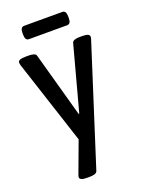

<svg xmlns="http://www.w3.org/2000/svg" viewBox="-165 -760 776 1042"><g transform="rotate(-20 223.5 -239.0)"><path d="M150 207Q109 207 109 189Q109 183 113 173L179 -5L20 -492Q19 -495 18.5 -499Q18 -503 18 -507Q18 -525 63 -525H81Q97 -525 109 -521Q121 -517 123 -507L226 -135H230L330 -507Q333 -517 345 -521Q357 -525 374 -525H388Q431 -525 431 -507Q431 -499 428 -491L211 188Q208 199 195.5 203Q183 207 165 207ZM112 -608Q90 -608 90 -641V-652Q90 -685 112 -685H332Q354 -685 354 -652V-641Q354 -608 332 -608Z"/></g></svg>

Font: Asap Semi Condensed Medium
Style: Regular
Weight: 500
Width: 4
Designer: Pablo Cosgaya
Foundry: Omnibus-Type
Version: Version 3.001; ttfautohint (v1.8.4.7-5d5b)